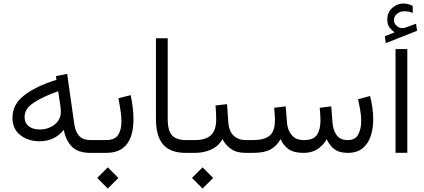

<svg xmlns="http://www.w3.org/2000/svg" viewBox="-20 -887 2461 1114"><path d="M504.4 0Q433.6 0 397.5 -35.9Q361.3 -71.8 350.1 -133.8Q296.9 -67.4 210.4 -67.4Q143.1 -67.4 97.7 -103.3Q52.2 -139.2 52.2 -203.6Q52.2 -280.8 120.1 -333.7Q188 -386.7 307.6 -423.8L304.7 -445.3L369.6 -458.5L411.1 -166Q418 -120.1 440.4 -97.2Q462.9 -74.2 505.9 -74.2H524.9V0ZM333 -238.3Q333 -254.4 331.1 -268.1L317.4 -357.9Q229 -326.2 175.8 -291.3Q122.6 -256.3 122.6 -208.5Q122.6 -172.9 147 -154.3Q171.4 -135.7 211.4 -135.7Q242.7 -135.7 270.5 -148.2Q298.3 -160.6 315.7 -183.6Q333 -206.5 333 -238.3Z M504.9 -74.2H593.8Q646 -74.2 665.3 -104Q684.6 -133.8 684.6 -181.6Q684.6 -211.4 679.2 -246.8Q673.8 -282.2 667.5 -316.9L738.3 -335Q754.4 -258.8 754.4 -193.8Q754.4 -136.7 739 -93Q723.6 -49.3 688.5 -24.7Q653.3 0 594.7 0H504.9ZM605.5 84 667 145.5 605.5 207 543.9 145.5Z M884.8 -665H953.1V-198.2Q953.1 -127.4 979 -100.8Q1004.9 -74.2 1058.1 -74.2H1074.7V0H1058.1Q968.8 0 926.8 -48.3Q884.8 -96.7 884.8 -198.2Z M1054.7 -74.2H1111.3Q1174.3 -74.2 1204.3 -103Q1234.4 -131.8 1234.4 -194.8Q1234.4 -216.8 1233.2 -236.6Q1231.9 -256.3 1230.5 -274.9L1297.4 -282.7L1304.7 -176.3Q1308.1 -126.5 1335.2 -100.3Q1362.3 -74.2 1406.7 -74.2H1421.4V0H1405.8Q1351.6 0 1319.1 -23.7Q1286.6 -47.4 1271 -79.6Q1247.6 -38.6 1204.8 -19.3Q1162.1 0 1111.3 0H1054.7ZM1155.3 84 1216.8 145.5 1155.3 207 1093.8 145.5Z M1742.2 0Q1685.1 0 1654.8 -21.2Q1624.5 -42.5 1607.9 -80.1Q1585.9 -40 1550 -20Q1514.2 0 1446.8 0H1401.9V-74.2H1447.8Q1513.2 -74.2 1544.2 -99.6Q1575.2 -125 1575.2 -189.5Q1575.2 -202.1 1574.2 -218.5Q1573.2 -234.9 1570.8 -261.7L1637.7 -270L1645 -175.8Q1648.4 -132.3 1672.4 -103.3Q1696.3 -74.2 1743.2 -74.2Q1798.3 -74.2 1818.8 -104.2Q1839.4 -134.3 1839.4 -189.5Q1839.4 -202.1 1838.4 -218.5Q1837.4 -234.9 1835 -261.7L1901.9 -270L1909.2 -175.8Q1912.1 -133.8 1932.4 -104Q1952.6 -74.2 1997.6 -74.2Q2041.5 -74.2 2058.6 -106.9Q2075.7 -139.6 2075.7 -183.1Q2075.7 -217.8 2069.3 -252.7Q2063 -287.6 2057.6 -311L2127 -330.1Q2135.3 -298.3 2140.4 -263.2Q2145.5 -228 2145.5 -192.9Q2145.5 -142.6 2131.3 -98.6Q2117.2 -54.7 2085 -27.6Q2052.7 -0.5 1998 0Q1948.2 0 1919.9 -21.7Q1891.6 -43.5 1876 -79.1Q1828.6 0 1742.2 0Z M2269.5 -699.2Q2252 -711.4 2239.5 -728.3Q2227.1 -745.1 2227.1 -773.4Q2227.1 -814.5 2255.6 -840.6Q2284.2 -866.7 2320.3 -866.7Q2347.7 -866.7 2374.5 -853L2375 -811.5Q2361.3 -818.4 2349.1 -820.1Q2336.9 -821.8 2325.7 -821.8Q2303.2 -821.8 2284.4 -807.4Q2265.6 -793 2265.6 -768.6Q2266.1 -750.5 2282.7 -735.8Q2299.3 -721.2 2324.7 -724.6Q2326.2 -724.6 2332 -726.6L2394 -749.5L2399.9 -708.5L2218.3 -636.7L2212.9 -676.8ZM2343.3 -602.5V-0.5H2274.9V-602.5Z"/></svg>

Font: Vazirmatn UI NL Light
Style: Regular
Weight: 300
Designer: Saber Rastikerdar
Foundry: Saber Rastikerdar
Version: Version 33.003